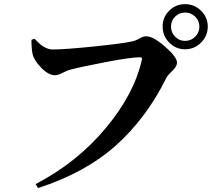

<svg xmlns="http://www.w3.org/2000/svg" viewBox="-20 -867 1040 939"><path d="M884.8 -626Q839.8 -626 807.6 -658.7Q775.4 -691.4 775.4 -737.3Q775.4 -783.2 807.6 -814.9Q839.8 -846.7 884.8 -846.7Q930.7 -846.7 963.4 -814.5Q996.1 -782.2 996.1 -737.3Q996.1 -691.4 963.4 -658.7Q930.7 -626 884.8 -626ZM884.8 -805.7Q856.4 -805.7 836.4 -785.6Q816.4 -765.6 816.4 -737.3Q816.4 -708 836.4 -687.5Q856.4 -667 884.8 -667Q914.1 -667 934.6 -687.5Q955.1 -708 955.1 -737.3Q955.1 -765.6 934.6 -785.6Q914.1 -805.7 884.8 -805.7ZM148.4 -677.7Q167 -659.2 176.8 -650.4Q186.5 -641.6 203.6 -633.3Q220.7 -625 238.3 -625Q295.9 -625 438.5 -639.6Q581.1 -654.3 624 -664.1Q643.6 -668 662.1 -678.7Q680.7 -689.5 695.3 -689.5Q729.5 -689.5 787.6 -638.7Q845.7 -587.9 845.7 -560.5Q845.7 -542 822.3 -520Q798.8 -498 793 -485.4Q697.3 -291 547.9 -156.7Q398.4 -22.5 166 52.7L154.3 33.2Q355.5 -71.3 496.1 -239.3Q636.7 -407.2 673.8 -575.2Q676.8 -586.9 665 -586.9Q620.1 -586.9 500 -564Q379.9 -541 320.3 -525.4Q311.5 -523.4 287.1 -511.2Q262.7 -499 249 -499Q217.8 -499 182.6 -534.7Q147.5 -570.3 139.6 -601.6Q133.8 -627 133.8 -671.9Z"/></svg>

Font: GenYoMin TW TTF Bold
Style: Regular
Weight: 700
Version: Version 1.300